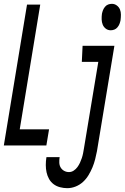

<svg xmlns="http://www.w3.org/2000/svg" viewBox="-28 -759 651 1002"><path d="M-8 0 113 -735H182L75 -84H228L214 0ZM550 -601Q535 -601 524 -609.5Q513 -618 508 -630.5Q503 -643 502.5 -657.5Q502 -672 504 -687Q506 -697 509.5 -706Q513 -715 520 -723.5Q527 -732 536.5 -735.5Q546 -739 556 -739Q570 -739 581.5 -730.5Q593 -722 598 -709.5Q603 -697 603 -682.5Q603 -668 601 -653Q599 -643 595.5 -634Q592 -625 585 -616.5Q578 -608 568.5 -604.5Q559 -601 550 -601ZM323 223Q304 223 285 218Q266 213 251.5 202Q237 191 228 175Q219 159 215 140.5Q211 122 211 102.5Q211 83 214 63L215 61H284L283 62Q281 76 281.5 90Q282 104 288.5 115Q295 126 306.5 132.5Q318 139 332 139Q345 139 356.5 131.5Q368 124 376 113Q384 102 389.5 90Q395 78 399 66Q403 54 405.5 41.5Q408 29 410 16L485 -436H399L403 -520H569L478 30Q474 51 468.5 72.5Q463 94 454.5 114.5Q446 135 434 155Q422 175 405 190.5Q388 206 366.5 214.5Q345 223 323 223Z"/></svg>

Font: Iosevka Medium Extended
Style: Italic
Weight: 500
Width: 7
Italic angle: -9°
Monospace: yes
Designer: Belleve Invis
Foundry: Belleve Invis
Version: Version 32.5.0; ttfautohint (v1.8.4)